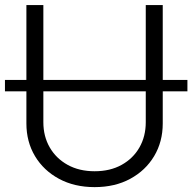

<svg xmlns="http://www.w3.org/2000/svg" viewBox="-26 -748 780 779"><path d="M734.4 -423.8V-377.4H-5.9V-423.8ZM357.9 11.2Q275.9 11.2 213.4 -22.5Q150.9 -56.2 116 -114.5Q81.1 -172.9 81.1 -247.1V-727.5H149.9V-252Q149.9 -194.8 175.8 -149.9Q201.7 -105 248.5 -79.1Q295.4 -53.2 357.9 -53.2Q420.9 -53.2 467.5 -79.1Q514.2 -105 539.8 -149.9Q565.4 -194.8 565.4 -252V-727.5H634.3V-247.1Q634.3 -172.9 599.4 -114.5Q564.5 -56.2 502.4 -22.5Q440.4 11.2 357.9 11.2Z"/></svg>

Font: Inter 17pt Light
Style: Regular
Weight: 300
Version: Version 4.001;git-66647c0bb